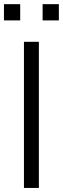

<svg xmlns="http://www.w3.org/2000/svg" viewBox="-38 -926 310 946"><path d="M172 -825.5V-905.5H252V-825.5ZM-18.5 -825.5V-905.5H61.5V-825.5ZM80 0V-720H153.5V0Z"/></svg>

Font: Manrope ExtraLight
Style: Regular
Weight: 400
Version: Version 4.504